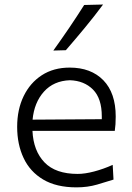

<svg xmlns="http://www.w3.org/2000/svg" viewBox="-20 -798 568 828"><path d="M310 10Q223 10 166.2 -23.8Q109.5 -57.5 81.8 -116.5Q54 -175.5 54 -251Q54 -325.5 81.8 -383Q109.5 -440.5 160.2 -473.5Q211 -506.5 280.5 -506.5Q372.5 -506.5 425.8 -451.8Q479 -397 479 -295.5Q479 -259.5 475 -233.5H120Q124 -147.5 171.8 -97.8Q219.5 -48 315 -48Q346 -48 386 -58.5Q426 -69 466 -87L469.5 -23.5Q440 -14 398.8 -2Q357.5 10 310 10ZM281.5 -452Q211.5 -449.5 169.5 -402.8Q127.5 -356 120.5 -282L419 -284Q419 -287 419 -290Q419 -293 419 -296Q419 -373.5 381 -411.8Q343 -450 281.5 -452ZM210 -580Q245.5 -629.5 278.8 -678.5Q312 -727.5 343 -776.5L424.5 -778.5Q387 -728 346.5 -679Q306 -630 264 -581.5Z"/></svg>

Font: Commissioner Flair Light
Style: Regular
Weight: 300
Designer: Kostas Bartsokas
Foundry: Kostas Bartsokas
Version: Version 1.000; ttfautohint (v1.8.3)